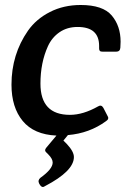

<svg xmlns="http://www.w3.org/2000/svg" viewBox="-20 -531 512 769"><path d="M377 -347Q377 -423 291 -423Q249 -423 218.5 -402Q188 -381 172 -346Q142 -280 142 -196Q142 -71 260 -71Q313 -71 373 -105Q386 -113 394 -99L410 -68Q419 -55 405 -46Q338 3 252 10L234 32L248 46Q276 76 276 98Q276 154 161 214Q155 218 152 218Q144 218 137 204.5Q130 191 142 181Q191 146 191 120Q191 105 173 87L164 78Q157 71 165 61L206 12Q116 8 71 -46.5Q26 -101 26 -192Q26 -313 92 -408Q125 -455 180 -483Q235 -511 303 -511Q392 -511 427.5 -469Q463 -427 463 -364Q463 -352 462 -340Q461 -324 445 -324H392Q383 -324 380 -327Q377 -330 377 -337Q377 -344 377 -347Z"/></svg>

Font: Crete Round
Style: Italic
Weight: 400
Designer: Veronika Burian
Foundry: TypeTogether
Version: Version 1.001; ttfautohint (v1.6)